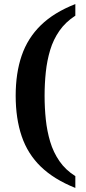

<svg xmlns="http://www.w3.org/2000/svg" viewBox="-20 -788 422 943"><path d="M350 135Q245 93 180.5 30.5Q116 -32 86.5 -119Q57 -206 57 -318Q57 -429 86.5 -515Q116 -601 180.5 -664Q245 -727 350 -768V-711Q302 -680 272 -637Q242 -594 226.5 -542.5Q211 -491 205 -434Q199 -377 199 -318Q199 -258 205 -201Q211 -144 226.5 -92Q242 -40 272 3.5Q302 47 350 77Z"/></svg>

Font: Noto Rashi Hebrew SemiBold
Style: Regular
Weight: 600
Version: Version 1.006